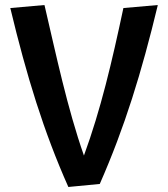

<svg xmlns="http://www.w3.org/2000/svg" viewBox="-20 -732 668 764"><path d="M471 -700C425 -484 381 -296 314 -113C248 -301 203 -515 157 -712L21 -700C86 -429 154 -208 252 12L377 0C476 -225 543 -442 608 -712Z"/></svg>

Font: CantoraOne
Style: Regular
Weight: 400
Designer: Pablo Impallari, Rodrigo Fuenzalida
Foundry: Pablo Impallari
Version: Version 1.001